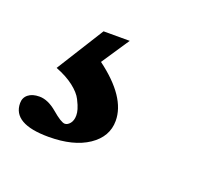

<svg xmlns="http://www.w3.org/2000/svg" viewBox="-61 -74 435 383"><g transform="rotate(20 156.5 117.5)"><path d="M70.8 235.4Q-5.4 235.4 -5.4 191.4Q-5.4 179.7 3.2 172.9Q11.7 166 26.9 166Q44.9 166 64.5 182.6Q84.5 199.7 92.3 199.7Q98.1 199.7 103.3 193.4Q108.4 187 108.4 176.3Q108.4 170.4 106.4 163.6Q104.5 156.7 98.6 145Q92.8 133.3 77.4 121.3Q62 109.4 39.1 100.6L102.1 0H157.7L118.2 59.1Q186 109.4 186 159.7Q186 193.4 154.8 214.4Q123.5 235.4 70.8 235.4Z"/></g></svg>

Font: Elstob 18pt SemiBold
Style: Italic
Weight: 600
Italic angle: -20°
Designer: Peter S. Baker
Version: Version 1.015